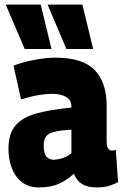

<svg xmlns="http://www.w3.org/2000/svg" viewBox="-20 -809 536 839"><path d="M17 -159Q17 -225 48 -261Q79 -297 140 -313.5Q201 -330 292 -339V-345Q292 -372 268.5 -385.5Q245 -399 208 -399Q184 -399 152 -394Q120 -389 72 -375L39 -522Q80 -538 131 -547.5Q182 -557 222 -557Q341 -557 393.5 -503Q446 -449 446 -348V-193Q446 -168 453 -159.5Q460 -151 469 -151Q479 -151 486 -154L496 -13Q479 -4 457 3Q435 10 403 10Q363 10 339 -4.5Q315 -19 303 -50Q274 -23 238.5 -6.5Q203 10 150 10Q104 10 74.5 -14Q45 -38 31 -76Q17 -114 17 -159ZM171 -174Q171 -138 183 -124.5Q195 -111 213 -111Q231 -111 253 -118Q275 -125 292 -139V-242Q235 -240 203 -228.5Q171 -217 171 -174ZM88 -595 5 -789H158L205 -595ZM270 -595 188 -789H340L387 -595Z"/></svg>

Font: Georama SemiCondensed ExtraBold
Style: Regular
Weight: 800
Width: 4
Designer: Jean-Baptiste Levee
Foundry: Production Type
Version: Version 1.000